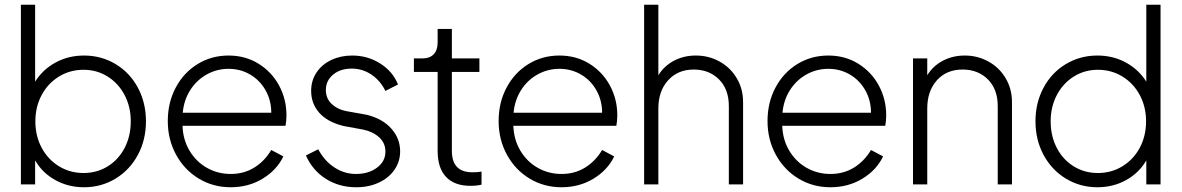

<svg xmlns="http://www.w3.org/2000/svg" viewBox="-20 -777 4980 809"><path d="M128 -101V0H68V-757H128V-433Q160 -484 214 -513.5Q268 -543 334 -543Q407 -543 467 -507Q527 -471 561 -407.5Q595 -344 595 -266Q595 -188 561 -124.5Q527 -61 467 -24.5Q407 12 334 12Q268 12 213.5 -18Q159 -48 128 -101ZM332 -48Q389 -48 434.5 -76.5Q480 -105 505.5 -154.5Q531 -204 531 -266Q531 -327 505 -376.5Q479 -426 433.5 -454.5Q388 -483 332 -483Q275 -483 228.5 -454.5Q182 -426 155.5 -376.5Q129 -327 129 -266Q129 -204 155.5 -154.5Q182 -105 228.5 -76.5Q275 -48 332 -48Z M687 -267Q687 -345 720.5 -408Q754 -471 812.5 -507Q871 -543 943 -543Q1014 -543 1069.5 -508.5Q1125 -474 1156 -416.5Q1187 -359 1187 -291Q1187 -268 1183 -247H749Q751 -188 779 -141.5Q807 -95 852.5 -69.5Q898 -44 952 -44Q1008 -44 1051.5 -71Q1095 -98 1123 -145L1174 -118Q1146 -60 1086.5 -24Q1027 12 952 12Q878 12 817.5 -24.5Q757 -61 722 -125Q687 -189 687 -267ZM1123 -302Q1123 -354 1099 -396.5Q1075 -439 1034 -463Q993 -487 943 -487Q894 -487 851.5 -463.5Q809 -440 782 -398Q755 -356 750 -302Z M1269 -122 1321 -148Q1347 -99 1389 -71.5Q1431 -44 1480 -44Q1533 -44 1568.5 -70.5Q1604 -97 1604 -138Q1604 -175 1577 -199Q1550 -223 1510 -231L1428 -246Q1359 -263 1325 -302Q1291 -341 1291 -394Q1291 -438 1314 -472Q1337 -506 1376.5 -524.5Q1416 -543 1464 -543Q1529 -543 1582 -509.5Q1635 -476 1657 -421L1604 -394Q1582 -438 1544.5 -463Q1507 -488 1462 -488Q1414 -488 1383.5 -462.5Q1353 -437 1353 -398Q1353 -362 1377.5 -339Q1402 -316 1438 -309L1527 -293Q1593 -276 1629.5 -234.5Q1666 -193 1666 -139Q1666 -96 1642 -61.5Q1618 -27 1576 -7.5Q1534 12 1481 12Q1409 12 1353 -23.5Q1297 -59 1269 -122Z M1824 -141V-474H1724V-531H1762Q1791 -531 1807.5 -548.5Q1824 -566 1824 -598V-655H1884V-531H2000V-474H1884V-141Q1884 -51 1971 -51Q1994 -51 2009 -54V1Q1990 6 1962 6Q1895 6 1859.5 -31.5Q1824 -69 1824 -141Z M2081 -267Q2081 -345 2114.5 -408Q2148 -471 2206.5 -507Q2265 -543 2337 -543Q2408 -543 2463.5 -508.5Q2519 -474 2550 -416.5Q2581 -359 2581 -291Q2581 -268 2577 -247H2143Q2145 -188 2173 -141.5Q2201 -95 2246.5 -69.5Q2292 -44 2346 -44Q2402 -44 2445.5 -71Q2489 -98 2517 -145L2568 -118Q2540 -60 2480.5 -24Q2421 12 2346 12Q2272 12 2211.5 -24.5Q2151 -61 2116 -125Q2081 -189 2081 -267ZM2517 -302Q2517 -354 2493 -396.5Q2469 -439 2428 -463Q2387 -487 2337 -487Q2288 -487 2245.5 -463.5Q2203 -440 2176 -398Q2149 -356 2144 -302Z M2694 -757H2754V-460Q2778 -499 2819.5 -521Q2861 -543 2912 -543Q2966 -543 3011.5 -518Q3057 -493 3084 -448Q3111 -403 3111 -347V0H3051V-330Q3051 -401 3009.5 -442.5Q2968 -484 2903 -484Q2836 -484 2795 -438.5Q2754 -393 2754 -320V0H2694Z M3214 -267Q3214 -345 3247.5 -408Q3281 -471 3339.5 -507Q3398 -543 3470 -543Q3541 -543 3596.5 -508.5Q3652 -474 3683 -416.5Q3714 -359 3714 -291Q3714 -268 3710 -247H3276Q3278 -188 3306 -141.5Q3334 -95 3379.5 -69.5Q3425 -44 3479 -44Q3535 -44 3578.5 -71Q3622 -98 3650 -145L3701 -118Q3673 -60 3613.5 -24Q3554 12 3479 12Q3405 12 3344.5 -24.5Q3284 -61 3249 -125Q3214 -189 3214 -267ZM3650 -302Q3650 -354 3626 -396.5Q3602 -439 3561 -463Q3520 -487 3470 -487Q3421 -487 3378.5 -463.5Q3336 -440 3309 -398Q3282 -356 3277 -302Z M3827 -531H3887V-460Q3911 -499 3952.5 -521Q3994 -543 4045 -543Q4099 -543 4144.5 -518Q4190 -493 4217 -448Q4244 -403 4244 -347V0H4184V-330Q4184 -401 4142.5 -442.5Q4101 -484 4036 -484Q3968 -484 3927.5 -438.5Q3887 -393 3887 -320V0H3827Z M4343 -266Q4343 -344 4377 -407.5Q4411 -471 4471 -507Q4531 -543 4604 -543Q4670 -543 4724 -513.5Q4778 -484 4810 -433V-757H4870V0H4810V-101Q4779 -48 4724.5 -18Q4670 12 4604 12Q4531 12 4471 -24.5Q4411 -61 4377 -124.5Q4343 -188 4343 -266ZM4606 -48Q4663 -48 4709.5 -76.5Q4756 -105 4782.5 -154.5Q4809 -204 4809 -266Q4809 -327 4782.5 -376.5Q4756 -426 4709.5 -454.5Q4663 -483 4606 -483Q4550 -483 4504.5 -454.5Q4459 -426 4433 -376.5Q4407 -327 4407 -266Q4407 -204 4432.5 -154.5Q4458 -105 4503.5 -76.5Q4549 -48 4606 -48Z"/></svg>

Font: BLUETTI 2.0 Extralight
Style: Roman
Weight: 200
Designer: Stijn de Vries
Foundry: tokotype
Version: Version 2.005;October 31, 2023;FontCreator 14.0.0.2814 64-bi